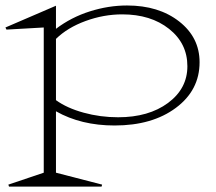

<svg xmlns="http://www.w3.org/2000/svg" viewBox="-63 -444 797 707"><path d="M143.1 -75.2Q183.6 -45.9 244.9 -29.1Q306.2 -12.2 372.1 -12.2Q484.4 -12.2 555.7 -64.9Q627 -117.7 627 -200.2Q627 -284.2 559.6 -337.6Q492.2 -391.1 387.2 -391.1Q318.8 -391.1 252.2 -366.7Q185.5 -342.3 143.1 -300.8ZM-43 -342.8 143.1 -422.9V-337.9Q199.2 -380.4 267.8 -402.1Q336.4 -423.8 404.8 -423.8Q521.5 -423.8 596.7 -365Q671.9 -306.2 671.9 -214.8Q671.9 -111.8 584.7 -46.9Q497.6 18.1 358.9 18.1Q235.4 18.1 143.1 -34.2V191.9L313 235.8L311 243.2H-29.8L-32.2 235.8L98.1 191.9V-342.8L-39.1 -335Z"/></svg>

Font: Halibut Exp Thin
Style: Regular
Weight: 250
Width: 7
Designer: Matteo Maggi
Foundry: Collletttivo
Version: Version 3.080 | FøM Fix